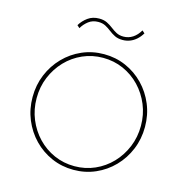

<svg xmlns="http://www.w3.org/2000/svg" viewBox="-148 -1217 1332 1373"><g transform="rotate(15 517.5 -530.5)"><path d="M517.5 16Q431 16 355.5 -17Q280 -50 223 -108.8Q166 -167.5 133.8 -245.2Q101.5 -323 101.5 -412Q101.5 -501.5 133.8 -579Q166 -656.5 223 -715.2Q280 -774 355.5 -807Q431 -840 517.5 -840Q604 -840 679.5 -807Q755 -774 812 -715.2Q869 -656.5 901.2 -579Q933.5 -501.5 933.5 -412Q933.5 -323 901.2 -245.2Q869 -167.5 812 -108.8Q755 -50 679.5 -17Q604 16 517.5 16ZM517.5 -11Q598 -11 668 -42Q738 -73 790.8 -128.2Q843.5 -183.5 873.5 -256.2Q903.5 -329 903.5 -412Q903.5 -495.5 873.5 -568Q843.5 -640.5 790.8 -695.8Q738 -751 668 -782Q598 -813 517.5 -813Q437.5 -813 367.2 -782Q297 -751 244.2 -695.8Q191.5 -640.5 161.5 -568Q131.5 -495.5 131.5 -412Q131.5 -329 161.5 -256.2Q191.5 -183.5 244.2 -128.2Q297 -73 367.2 -42Q437.5 -11 517.5 -11ZM617 -972Q582.5 -972 558.5 -984Q534.5 -996 514.2 -1012Q494 -1028 471.5 -1040Q449 -1052 417.5 -1052Q375.5 -1052 345.5 -1028.8Q315.5 -1005.5 297.5 -974L278.5 -991Q300 -1027 334.8 -1052Q369.5 -1077 417.5 -1077Q452 -1077 476.2 -1065Q500.5 -1053 520.8 -1037Q541 -1021 563.5 -1009Q586 -997 617 -997Q654 -997 685 -1017.2Q716 -1037.5 737.5 -1075L756.5 -1058Q739.5 -1030 717.8 -1010.8Q696 -991.5 670.5 -981.8Q645 -972 617 -972Z"/></g></svg>

Font: Spartan Thin Thin
Style: Regular
Weight: 250
Version: Version 1.004